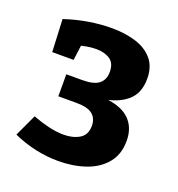

<svg xmlns="http://www.w3.org/2000/svg" viewBox="-91 -859 555 599"><g transform="rotate(20 186.5 -559.5)"><path d="M165 -336Q127 -336 88.5 -344.5Q50 -353 15 -369L49 -442Q75 -432 102 -425.5Q129 -419 153 -419Q184 -419 205.5 -432Q227 -445 227 -475Q227 -499 211 -512.5Q195 -526 157 -526H97V-599H150Q188 -599 205 -612.5Q222 -626 222 -652Q222 -681 204 -693Q186 -705 158 -705Q143 -705 126.5 -702Q110 -699 93 -694L111 -710L103 -649H32L27 -757Q66 -770 105.5 -776.5Q145 -783 182 -783Q226 -783 261.5 -772Q297 -761 318 -736.5Q339 -712 339 -672Q339 -623 308.5 -597.5Q278 -572 231 -566L225 -571Q287 -567 316 -540.5Q345 -514 345 -468Q345 -423 320.5 -393.5Q296 -364 255 -350Q214 -336 165 -336Z"/></g></svg>

Font: Bitter Thin
Style: Bold
Weight: 700
Version: Version 3.021